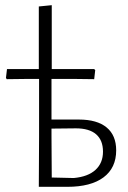

<svg xmlns="http://www.w3.org/2000/svg" viewBox="-20 -722 496 742"><path d="M429 -141Q429 -73 380 -36.5Q331 0 240 0H130L131 -194V-417H88L6 -416L3 -421L7 -455H130V-697L180 -702V-455H344L348 -451L344 -416L264 -417H179V-260H285Q355 -260 392 -229.5Q429 -199 429 -141ZM378 -136Q378 -180 351.5 -203Q325 -226 273 -226L179 -225V-197L180 -36L265 -34Q320 -39 349 -65.5Q378 -92 378 -136Z"/></svg>

Font: t
Style: Regular
Weight: 300
Designer: Juan Pablo del Peral
Foundry: Huerta Tipografica
Version: Version 2.004; ttfautohint (v1.8.1)